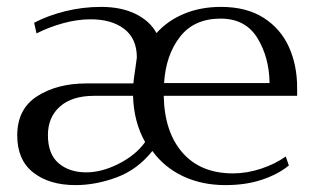

<svg xmlns="http://www.w3.org/2000/svg" viewBox="-20 -527 912 557"><path d="M30 -134Q30 -211 88 -248Q146 -285 231 -285H367Q368 -298 372 -324Q376 -351 377 -360Q377 -415 340.5 -443Q304 -471 243 -471Q204 -471 162.5 -459.5Q121 -448 86 -430L79 -461Q119 -482 169.5 -494.5Q220 -507 273 -507Q332 -507 373.5 -486.5Q415 -466 434 -431Q466 -467 514 -487Q562 -507 621 -507Q695 -507 744.5 -475.5Q794 -444 818 -391Q842 -338 842 -273V-249H455Q457 -144 509.5 -84Q562 -24 656 -24Q696 -24 737 -37.5Q778 -51 809 -73L818 -47Q788 -22 741 -6Q694 10 634 10Q566 10 511.5 -15.5Q457 -41 422 -89Q379 -35 318.5 -12.5Q258 10 199 10Q123 10 76.5 -26.5Q30 -63 30 -134ZM762 -286Q761 -361 726.5 -417Q692 -473 620 -473Q543 -473 502 -420Q461 -367 456 -286ZM401 -115Q368 -173 366 -249H253Q189 -249 154 -218Q119 -187 119 -135Q119 -80 150 -53.5Q181 -27 230 -27Q276 -27 325.5 -52.5Q375 -78 401 -115Z"/></svg>

Font: Trirong
Style: Regular
Weight: 400
Designer: Katatrad Team
Foundry: CadsonDemak
Version: Version 1.001